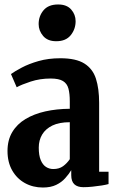

<svg xmlns="http://www.w3.org/2000/svg" viewBox="-20 -826 515 857"><path d="M171.5 11Q127 11 91.2 -8.8Q55.5 -28.5 34.5 -65.2Q13.5 -102 13.5 -152Q13.5 -201 34.8 -236.5Q56 -272 94 -294.8Q132 -317.5 182.2 -328.8Q232.5 -340 291.5 -340.5V-373.5Q291.5 -408 285.5 -430.5Q279.5 -453 261.2 -464.2Q243 -475.5 206 -475.5Q158.5 -475.5 117.2 -462Q76 -448.5 54.5 -436.5L29 -495.5Q45.5 -507.5 77 -524.2Q108.5 -541 152.2 -553.5Q196 -566 249.5 -566Q319 -566 356.5 -542.5Q394 -519 408.2 -474.8Q422.5 -430.5 422.5 -367V-59.5H464.5V-4.5Q454.5 -1.5 434.8 1.8Q415 5 393 7.2Q371 9.5 352.5 9.5Q325.5 9.5 311.8 -3.5Q298 -16.5 298 -44V-66.5Q287.5 -49 271.2 -30.8Q255 -12.5 230.8 -0.8Q206.5 11 171.5 11ZM218 -71.5Q244 -71.5 261.5 -84.2Q279 -97 291.5 -115.5V-280.5Q244.5 -280.5 214 -265.8Q183.5 -251 168.2 -225.5Q153 -200 153 -167Q153 -132.5 161.8 -111.5Q170.5 -90.5 185.2 -81Q200 -71.5 218 -71.5ZM230.5 -642Q192.5 -642 172.5 -665.5Q152.5 -689 152.5 -718.5Q152.5 -754 174.2 -780Q196 -806 239 -806H240Q278 -806 297.8 -783.5Q317.5 -761 317.5 -731.5Q317.5 -696 295.8 -669Q274 -642 231.5 -642Z"/></svg>

Font: Merriweather 24pt SemiCondensed
Style: Bold
Weight: 700
Width: 4
Designer: Eben Sorkin
Foundry: Eben Sorkin
Version: Version 2.100